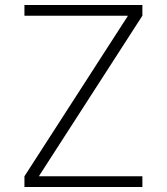

<svg xmlns="http://www.w3.org/2000/svg" viewBox="-20 -750 669 770"><path d="M78 -730H551V-687L137 -45V-43H551V0H78V-43L492 -685V-687H78Z"/></svg>

Font: Mplus 1p Light
Style: Regular
Weight: 300
Version: Version 1.061